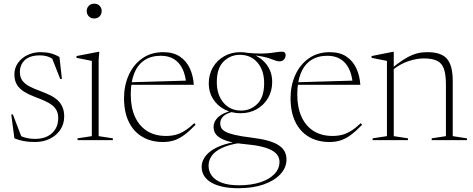

<svg xmlns="http://www.w3.org/2000/svg" viewBox="-20 -740 2499 1014"><path d="M194 -464.5Q224 -464.5 247.2 -458.5Q270.5 -452.5 294 -439L307 -323H298L252 -440L275.5 -415.5Q253.5 -434 233.8 -440.8Q214 -447.5 191 -447.5Q137.5 -447.5 111.2 -422.8Q85 -398 85 -359Q85 -332.5 98 -314.5Q111 -296.5 136 -283.5Q161 -270.5 197 -257.5Q224 -247.5 246.5 -236.2Q269 -225 285 -210Q301 -195 310 -174.2Q319 -153.5 319 -124.5Q319 -86 299 -55.5Q279 -25 244 -7.5Q209 10 164 10Q132 10 105 5Q78 0 56 -9.5L39.5 -135.5H48L96 -10.5L72 -32Q82.5 -24.5 96.5 -18.8Q110.5 -13 127.8 -9.8Q145 -6.5 165 -6.5Q222 -6.5 254.8 -36.8Q287.5 -67 287.5 -116Q287.5 -139 279.5 -155.2Q271.5 -171.5 256.5 -183.5Q241.5 -195.5 220 -205.5Q198.5 -215.5 171.5 -225.5Q135.5 -239 109.5 -254.5Q83.5 -270 69.8 -292Q56 -314 56 -347Q56 -381 74.8 -407.5Q93.5 -434 125 -449.2Q156.5 -464.5 194 -464.5Z M477.5 -642.5Q459.5 -642.5 448.8 -654Q438 -665.5 438 -682Q438 -697.5 448.8 -709Q459.5 -720.5 477.5 -720.5Q496 -720.5 506.5 -709Q517 -697.5 517 -682Q517 -665.5 506.5 -654Q496 -642.5 477.5 -642.5ZM504.5 -466.5 501 -423V-21L576 -9.5V0H389.5V-9.5L465 -21V-418.5Q459.5 -419.5 446 -422.2Q432.5 -425 416 -428.2Q399.5 -431.5 384 -434.5V-444L500.5 -466.5Z M842.5 -464.5Q895.5 -464.5 930 -441.2Q964.5 -418 982.5 -379Q1000.5 -340 1003.5 -292H666.5V-305.5L974 -314.5L963.5 -297Q959.5 -345 943 -378Q926.5 -411 898 -428.2Q869.5 -445.5 829.5 -445.5Q778 -445.5 742.2 -421.5Q706.5 -397.5 688.5 -351.8Q670.5 -306 670.5 -241.5Q670.5 -172 693 -123Q715.5 -74 757 -48Q798.5 -22 856.5 -22Q884 -22 907.2 -28Q930.5 -34 954.5 -48.8Q978.5 -63.5 1006 -89.5L1013 -81Q981 -48 954.2 -28Q927.5 -8 900.5 1Q873.5 10 840.5 10Q778 10 731.5 -17.5Q685 -45 660 -96.8Q635 -148.5 635 -221.5Q635 -288 659.8 -343.2Q684.5 -398.5 731 -431.5Q777.5 -464.5 842.5 -464.5Z M1239.5 254Q1193 254 1156.5 246.2Q1120 238.5 1095.2 223.8Q1070.5 209 1057.8 188.2Q1045 167.5 1045 141.5Q1045 118 1057 97Q1069 76 1092.2 58.5Q1115.5 41 1150.2 28.2Q1185 15.5 1231 8L1266 -1L1246.5 15Q1186.5 24.5 1150.2 42.2Q1114 60 1097.8 83.5Q1081.5 107 1081.5 135Q1081.5 165.5 1099.2 189Q1117 212.5 1152.5 225.5Q1188 238.5 1241.5 238.5Q1305.5 238.5 1353.8 223Q1402 207.5 1429 179.5Q1456 151.5 1456 115Q1456 97 1447 82Q1438 67 1417.2 55Q1396.5 43 1361.8 34.5Q1327 26 1276.5 21.5Q1225.5 17 1192.8 8.2Q1160 -0.5 1141.5 -12.2Q1123 -24 1115.5 -38.5Q1108 -53 1108 -69Q1108 -99.5 1133 -122.2Q1158 -145 1208.5 -156.5L1216.5 -151.5Q1175.5 -142 1159.2 -125.8Q1143 -109.5 1143 -89Q1143 -76 1148.5 -65Q1154 -54 1170.5 -44.8Q1187 -35.5 1219.5 -27.8Q1252 -20 1306 -13.5Q1360 -7 1396 3.2Q1432 13.5 1453.2 28Q1474.5 42.5 1483.8 61Q1493 79.5 1493 103Q1493 145 1461.2 179.5Q1429.5 214 1372.8 234Q1316 254 1239.5 254ZM1251 -142Q1203.5 -142 1165.2 -162.2Q1127 -182.5 1104.8 -218Q1082.5 -253.5 1082.5 -298.5Q1082.5 -346.5 1104.2 -384Q1126 -421.5 1164 -443Q1202 -464.5 1249 -464.5Q1285 -464.5 1315.5 -452.8Q1346 -441 1369 -420Q1392 -399 1404.8 -370.5Q1417.5 -342 1417.5 -307.5Q1417.5 -260 1395.8 -222.5Q1374 -185 1336.2 -163.5Q1298.5 -142 1251 -142ZM1253 -156Q1303.5 -156 1339.2 -191.5Q1375 -227 1375 -300Q1375 -368.5 1339.8 -409.5Q1304.5 -450.5 1247 -450.5Q1196.5 -450.5 1160.8 -415Q1125 -379.5 1125 -306.5Q1125 -238 1160.8 -197Q1196.5 -156 1253 -156ZM1299.5 -449 1285 -461Q1328 -457 1357.5 -457.2Q1387 -457.5 1407.5 -460Q1428 -462.5 1442.8 -464.8Q1457.5 -467 1470 -467Q1479 -467 1483.8 -462.5Q1488.5 -458 1488.5 -450Q1488.5 -435 1479.5 -425.5Q1470.5 -416 1456.5 -416Q1446 -416 1434.5 -420.2Q1423 -424.5 1406.2 -430.5Q1389.5 -436.5 1363.8 -441.8Q1338 -447 1299.5 -449Z M1722 -464.5Q1775 -464.5 1809.5 -441.2Q1844 -418 1862 -379Q1880 -340 1883 -292H1546V-305.5L1853.5 -314.5L1843 -297Q1839 -345 1822.5 -378Q1806 -411 1777.5 -428.2Q1749 -445.5 1709 -445.5Q1657.5 -445.5 1621.8 -421.5Q1586 -397.5 1568 -351.8Q1550 -306 1550 -241.5Q1550 -172 1572.5 -123Q1595 -74 1636.5 -48Q1678 -22 1736 -22Q1763.5 -22 1786.8 -28Q1810 -34 1834 -48.8Q1858 -63.5 1885.5 -89.5L1892.5 -81Q1860.5 -48 1833.8 -28Q1807 -8 1780 1Q1753 10 1720 10Q1657.5 10 1611 -17.5Q1564.5 -45 1539.5 -96.8Q1514.5 -148.5 1514.5 -221.5Q1514.5 -288 1539.2 -343.2Q1564 -398.5 1610.5 -431.5Q1657 -464.5 1722 -464.5Z M2059.5 -383.5V-21L2134.5 -9.5V0H1948V-9.5L2023.5 -21V-418.5Q2015.5 -420 1996 -423.8Q1976.5 -427.5 1942.5 -434.5V-444L2055.5 -466.5H2059.5ZM2260 -9.5 2335 -21V-293Q2335 -347 2324.2 -377Q2313.5 -407 2287.8 -419.2Q2262 -431.5 2217.5 -431.5Q2183 -431.5 2140 -418Q2097 -404.5 2055.5 -372L2046.5 -377.5Q2081.5 -406 2108.2 -423.2Q2135 -440.5 2157 -449.5Q2179 -458.5 2198.2 -461.5Q2217.5 -464.5 2237.5 -464.5Q2310.5 -464.5 2340.8 -429.2Q2371 -394 2371 -313V-21L2446 -9.5V0H2260Z"/></svg>

Font: Newsreader 36pt ExtraLight
Style: Regular
Weight: 250
Designer: Hugues Gentile
Foundry: Production Type
Version: Version 1.003